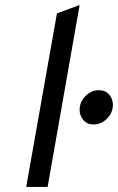

<svg xmlns="http://www.w3.org/2000/svg" viewBox="-20 -742 468 762"><path d="M84 0 206 -689 296 -722 169 0ZM350 -248Q325.5 -248 310.8 -265.8Q296 -283.5 296 -306Q296 -337 319 -360.5Q342 -384 372 -384Q398.5 -384 413.2 -366.8Q428 -349.5 428 -326Q428 -295.5 405.2 -271.8Q382.5 -248 350 -248Z"/></svg>

Font: Overpass
Style: Italic
Weight: 400
Italic angle: -10°
Designer: Delve Withrington, Dave Bailey, Thomas Jockin
Foundry: Delve Fonts LLC
Version: Version 4.000